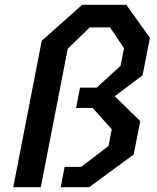

<svg xmlns="http://www.w3.org/2000/svg" viewBox="-20 -785 660 805"><path d="M509.5 -765H324.5L155 -614L35.5 0H151L264 -580.5L356 -670H441.5L500 -583L485.5 -509L385 -417.5H315.5L299 -332.5H368.5L448.5 -243L435 -173L320.5 -85.5H251L234.5 0H353.5L540.5 -137L568 -277.5L461 -381.5L578 -469.5L608.5 -626.5Z"/></svg>

Font: Monaspace Krypton Medium
Style: Italic
Weight: 500
Italic angle: -11°
Designer: Riley Cran & the Lettermatic Team
Foundry: Lettermatic
Version: Version 1.101 (Monaspace Krypton)